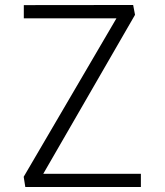

<svg xmlns="http://www.w3.org/2000/svg" viewBox="-20 -750 660 770"><path d="M75.5 -729.5V-676.5H447L75 -41L81.5 0H545V-53H153.5L521.5 -690.5L514 -730Z"/></svg>

Font: Monaspace Neon ExtraLight
Style: Regular
Weight: 200
Designer: Riley Cran & the Lettermatic Team
Foundry: Lettermatic
Version: Version 1.200 (Monaspace Neon)